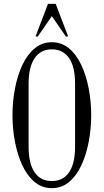

<svg xmlns="http://www.w3.org/2000/svg" viewBox="-20 -970 540 1000"><path d="M250 10Q199 10 160.5 -22Q122 -54 96.5 -108.5Q71 -163 58 -231Q45 -299 45 -370Q45 -441 58 -509Q71 -577 96.5 -631.5Q122 -686 160.5 -718Q199 -750 250 -750Q301 -750 339.5 -718Q378 -686 403.5 -631.5Q429 -577 442 -509Q455 -441 455 -370Q455 -299 442 -231Q429 -163 403.5 -108.5Q378 -54 339.5 -22Q301 10 250 10ZM250 -27Q309 -27 340 -73Q371 -119 371 -205V-535Q371 -621 340 -667Q309 -713 250 -713Q192 -713 160.5 -667Q129 -621 129 -535V-205Q129 -119 160 -73Q191 -27 250 -27ZM165 -780 230 -950H270L335 -780H323L250 -886L177 -780Z"/></svg>

Font: Xanh Mono
Style: Regular
Weight: 400
Monospace: yes
Designer: Lam Bao, Duy Dao
Foundry: Yellow Type Foundry
Version: Version 3.101; ttfautohint (v1.8.3)